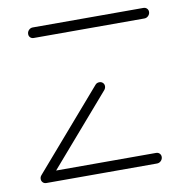

<svg xmlns="http://www.w3.org/2000/svg" viewBox="-64 -578 606 638"><g transform="rotate(-10 238.5 -258.5)"><path d="M434.8 -19.3Q434.8 -11.5 429.1 -5.7Q423.3 0 415.6 0H42.2Q35.2 0 30.6 -4.6Q25.9 -9.3 25.9 -16.3Q25.9 -24.1 31.7 -29.6Q37.4 -35.2 45.2 -35.2H418.5Q425.6 -35.2 430.2 -30.6Q434.8 -25.9 434.8 -19.3ZM43.3 -1.9Q36.3 -1.9 31.9 -6.5Q27.4 -11.1 27.4 -18.1Q27.4 -24.8 32.2 -30.4L259.6 -293Q264.8 -299.3 273.7 -299.3Q280.7 -299.3 285.4 -294.6Q290 -290 290 -283.3Q290 -276.7 285.6 -271.1L57.8 -8.1Q55.2 -5.2 51.3 -3.5Q47.4 -1.9 43.3 -1.9ZM477 -501.1Q477 -493.3 471.3 -487.6Q465.6 -481.9 458.1 -481.9H84.4Q77.8 -481.9 73.1 -486.3Q68.5 -490.7 68.5 -497.8Q68.5 -505.6 74.1 -511.3Q79.6 -517 87.4 -517H460.7Q467.8 -517 472.4 -512.4Q477 -507.8 477 -501.1Z"/></g></svg>

Font: 26F Galaxy Sans Light
Style: Italic
Weight: 300
Italic angle: -5°
Designer: C₂₉H₂₅N₃O₅
Version: Version 1.200